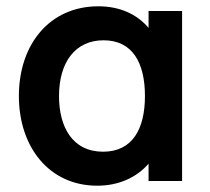

<svg xmlns="http://www.w3.org/2000/svg" viewBox="-20 -575 668 610"><path d="M289 15C357 15 414 -11 452 -55V0H558.5V-540H452V-486.5C415 -530 360.5 -555 292.5 -555C137.5 -555 40 -434 40 -270C40 -108 136 15 289 15ZM167.5 -269.5C167.5 -378 219.5 -447 309 -447C401 -447 440.5 -375.5 440.5 -270C440.5 -165.5 401 -93 307.5 -93C210 -93 167.5 -172 167.5 -269.5Z"/></svg>

Font: Manrope
Style: Bold
Weight: 700
Designer: Mikhail Sharanda
Foundry: Mikhail Sharanda
Version: Version 4.505;FEAKit 1.0